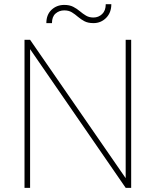

<svg xmlns="http://www.w3.org/2000/svg" viewBox="-20 -902 748 922"><path d="M609.9 -710.9V0H583.5L124.5 -666V0H97.7V-710.9H124.5L583.5 -46.4V-710.9ZM487.8 -881.8H514.6Q514.6 -841.3 489.7 -816.2Q464.8 -791 428.7 -791Q402.3 -791 385 -800.3Q367.7 -809.6 354 -821.5Q340.3 -833.5 325.2 -842.8Q310.1 -852.1 288.6 -852.1Q264.2 -852.1 246.8 -836.9Q229.5 -821.8 229.5 -791H202.6Q202.6 -831.5 227.5 -855Q252.4 -878.4 288.6 -878.4Q314 -878.4 331.5 -869.4Q349.1 -860.4 363.5 -848.1Q377.9 -835.9 393.1 -826.9Q408.2 -817.9 428.7 -817.9Q453.1 -817.9 470.5 -834.5Q487.8 -851.1 487.8 -881.8Z"/></svg>

Font: Vazirmatn RD FD Thin
Style: Regular
Weight: 100
Designer: Saber Rastikerdar
Foundry: Saber Rastikerdar
Version: Version 33.003